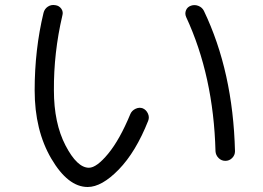

<svg xmlns="http://www.w3.org/2000/svg" viewBox="-20 -707 1040 760"><path d="M833 -108.4Q825.2 -406.2 716.8 -639.6Q710.9 -653.3 716.3 -666.5Q721.7 -679.7 736.3 -684.6Q751 -689.5 765.6 -683.6Q780.3 -677.7 787.1 -664.1Q902.3 -423.8 910.2 -108.4Q910.2 -92.8 898.9 -81.5Q887.7 -70.3 872.1 -70.3Q856.4 -70.3 845.2 -81.5Q834 -92.8 833 -108.4ZM327.1 33.2Q249 33.2 183.1 -79.1Q117.2 -191.4 117.2 -349.6Q117.2 -510.7 152.3 -656.2Q156.2 -671.9 169.4 -680.7Q182.6 -689.5 199.2 -686.5Q213.9 -684.6 222.7 -672.4Q231.4 -660.2 226.6 -644.5Q192.4 -498 193.4 -349.6Q193.4 -219.7 239.3 -131.3Q285.2 -43 332 -43Q362.3 -43 408.2 -98.6Q454.1 -154.3 496.1 -255.9Q502 -269.5 516.6 -276.4Q531.2 -283.2 544.9 -278.3Q558.6 -272.5 565.4 -257.8Q572.3 -243.2 566.4 -228.5Q517.6 -105.5 450.2 -36.1Q382.8 33.2 327.1 33.2Z"/></svg>

Font: Rounded-X Mgen+ 1m regular
Style: Regular
Weight: 400
Designer: [Source Han Sans]
Ryoko NISHIZUKA  (kana & ideographs); Paul D. Hunt (Latin, Greek & Cyrillic); Wenlong ZHANG  (bopomofo
Version: Version 1.059.20150602